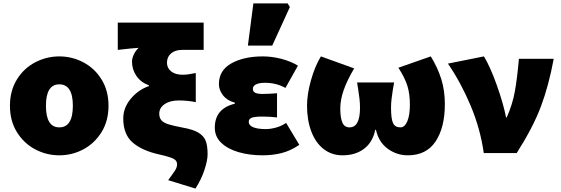

<svg xmlns="http://www.w3.org/2000/svg" viewBox="-20 -893 3271 1120"><path d="M38 -276Q38 -363 78 -428.5Q118 -494 184.5 -529Q251 -564 326 -564Q401 -564 467 -529Q533 -494 573 -428.5Q613 -363 613 -276Q613 -188 572.5 -122.5Q532 -57 466.5 -22Q401 13 326 13Q251 13 185 -22Q119 -57 78.5 -122.5Q38 -188 38 -276ZM405 -276Q405 -401 326 -401Q248 -401 248 -276Q248 -150 326 -150Q405 -150 405 -276Z M1013 65Q1013 44 992 33Q971 22 909 8Q809 -14 754 -61.5Q699 -109 699 -202Q699 -264 742.5 -316.5Q786 -369 849 -391V-395Q801 -413 775.5 -450.5Q750 -488 750 -534Q750 -553 761 -576Q772 -599 789 -614Q754 -612 667 -602V-761H1168V-602H1043Q1002 -602 978 -581.5Q954 -561 954 -527Q954 -496 978.5 -476.5Q1003 -457 1046 -457Q1064 -457 1082.5 -460Q1101 -463 1122 -467V-297Q1075 -307 1022 -307Q972 -307 940.5 -285.5Q909 -264 909 -230Q909 -206 921.5 -191.5Q934 -177 962.5 -168Q991 -159 1044 -149Q1107 -138 1138.5 -118.5Q1170 -99 1180.5 -70Q1191 -41 1191 7Q1191 42 1172.5 98.5Q1154 155 1120 207L961 158Q992 116 1002.5 99Q1013 82 1013 65Z M1233 -148Q1233 -260 1350 -288V-294Q1305 -306 1281 -337Q1257 -368 1257 -402Q1257 -483 1330 -523.5Q1403 -564 1513 -564Q1566 -564 1620.5 -550Q1675 -536 1718 -510L1645 -380Q1592 -410 1526 -410Q1491 -410 1473 -400.5Q1455 -391 1455 -375Q1455 -358 1469.5 -351.5Q1484 -345 1510 -345Q1546 -345 1596 -349V-208Q1556 -213 1511 -213Q1467 -213 1449 -206.5Q1431 -200 1431 -182Q1431 -162 1456.5 -151Q1482 -140 1531 -140Q1557 -140 1589 -148.5Q1621 -157 1649 -176L1726 -48Q1672 -12 1620.5 0.5Q1569 13 1511 13Q1435 13 1371.5 -5.5Q1308 -24 1270.5 -60Q1233 -96 1233 -148ZM1458 -873H1658L1671 -852L1568 -627H1426Z M1771 -277Q1771 -343 1794 -425Q1817 -507 1852 -564L2046 -494Q2005 -425 1985 -368Q1965 -311 1965 -260Q1965 -207 1977 -178.5Q1989 -150 2019 -150Q2080 -150 2080 -264Q2080 -292 2077 -317Q2074 -342 2070 -368L2063 -412H2279L2271 -366Q2267 -339 2264 -315Q2261 -291 2261 -264Q2261 -201 2272.5 -175.5Q2284 -150 2316 -150Q2341 -150 2356 -185.5Q2371 -221 2371 -283Q2371 -344 2357 -390.5Q2343 -437 2304 -498L2493 -564Q2533 -499 2554 -432Q2575 -365 2575 -286Q2575 -149 2521 -68Q2467 13 2359 13Q2294 13 2241.5 -25.5Q2189 -64 2173 -136H2169Q2154 -63 2103.5 -25Q2053 13 1978 13Q1915 13 1868 -23.5Q1821 -60 1796 -126Q1771 -192 1771 -277Z M2593 -522 2803 -564Q2841 -501 2879 -393.5Q2917 -286 2932 -208H2936Q2970 -285 2983.5 -360.5Q2997 -436 3007 -550H3210Q3181 -393 3135 -271Q3089 -149 2994 0H2802Q2782 -142 2725.5 -276.5Q2669 -411 2593 -522Z"/></svg>

Font: Nebula Sans Black
Style: Regular
Weight: 900
Designer: Paul D. Hunt for Adobe (as Source Sans)
Foundry: Nebula Entertainment & Broadcasting LLC
Version: Version 1.010